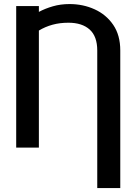

<svg xmlns="http://www.w3.org/2000/svg" viewBox="-20 -742 684 965"><path d="M584.5 203.1H468.8V-488.3Q468.8 -559.3 430.6 -593.6Q392.4 -627.8 323.9 -627.8Q280.5 -627.8 243.8 -617.7Q207 -607.6 175.4 -588.4V0H61.4V-711.6H175.4V-682.2Q207 -699.2 245.9 -710.4Q284.8 -721.6 329.5 -721.6Q397.4 -721.6 455.4 -695.3Q513.5 -669 549 -617.2Q584.5 -565.3 584.5 -488.3Z"/></svg>

Font: Inter UI Medium
Style: Regular
Weight: 500
Designer: Rasmus Andersson
Foundry: rsms
Version: 3.2;8d6f07862